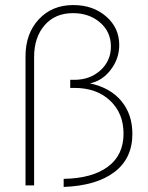

<svg xmlns="http://www.w3.org/2000/svg" viewBox="-20 -734 587 760"><path d="M232 -26Q345 -28 407 -74Q469 -120 469 -205Q469 -286 415.5 -336Q362 -386 275 -386H258V-418H274Q336 -418 377.5 -455.5Q419 -493 419 -550Q419 -608 376 -645Q333 -682 269 -682Q198 -682 156.5 -634Q115 -586 115 -508V0H81V-511Q81 -601 133.5 -657.5Q186 -714 270 -714Q348 -714 400 -669Q452 -624 452 -556Q452 -502 418.5 -458Q385 -414 336 -404Q416 -387 460 -334.5Q504 -282 504 -204Q504 -107 433 -53Q362 1 232 6Z"/></svg>

Font: Raleway-v4020 ExtraLight
Style: Regular
Weight: 275
Designer: Matt McInerney, Pablo Impallari, Rodrigo Fuenzalida
Foundry: Matt McInerney, Pablo Impallari, Rodrigo Fuenzalida
Version: Version 4.020;PS 004.020;hotconv 1.0.88;makeotf.lib2.5.64775